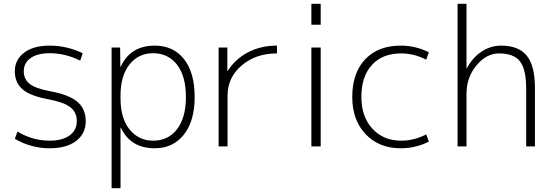

<svg xmlns="http://www.w3.org/2000/svg" viewBox="-20 -770 2907 1010"><path d="M241 -530Q332 -530 415 -490L402 -451Q324 -490 241 -490Q177 -490 141 -464.5Q105 -439 105 -395Q105 -355 134.5 -330Q164 -305 244 -290Q343 -272 387 -234.5Q431 -197 431 -133Q431 -67 380.5 -28.5Q330 10 241 10Q143 10 58 -40L72 -78Q151 -30 241 -30Q308 -30 346 -57.5Q384 -85 384 -133Q384 -179 350.5 -205.5Q317 -232 238 -247Q142 -264 100 -299Q58 -334 58 -395Q58 -456 107 -493Q156 -530 241 -530Z M794 10Q667 10 616 -98H614V220H567V-520H612L613 -419H615Q666 -530 794 -530Q892 -530 948 -459Q1004 -388 1004 -260Q1004 -133 947 -61.5Q890 10 794 10ZM785 -490Q708 -490 661 -430.5Q614 -371 614 -268V-252Q614 -147 662 -88.5Q710 -30 785 -30Q865 -30 911.5 -90.5Q958 -151 958 -260Q958 -369 911.5 -429.5Q865 -490 785 -490Z M1176 -520V-397H1178Q1218 -460 1285 -495Q1352 -530 1437 -530V-489Q1325 -489 1251 -425.5Q1177 -362 1177 -267V0H1130V-520Z M1618 -640V-750H1667V-640ZM1618 0V-520H1667V0Z M2090 -489Q1992 -489 1936.5 -428.5Q1881 -368 1881 -260Q1881 -156 1939 -93Q1997 -30 2090 -30Q2159 -30 2222 -63L2236 -25Q2166 10 2088 10Q1974 10 1903.5 -64Q1833 -138 1833 -260Q1833 -386 1901 -458Q1969 -530 2088 -530Q2166 -530 2236 -495L2222 -456Q2159 -489 2090 -489Z M2434 -750V-411H2436Q2465 -466 2512.5 -498Q2560 -530 2617 -530Q2708 -530 2751 -477Q2794 -424 2794 -307V0H2748V-303Q2748 -405 2715.5 -447Q2683 -489 2605 -489Q2539 -489 2486.5 -426Q2434 -363 2434 -277V0H2387V-750Z"/></svg>

Font: Mplus 1p Light
Style: Regular
Weight: 300
Version: Version 1.061